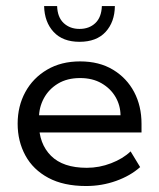

<svg xmlns="http://www.w3.org/2000/svg" viewBox="-20 -612 532 642"><path d="M267.9 10Q192.6 10 141.6 -17.4Q90.5 -44.8 64.8 -92.3Q39 -139.7 39 -198.4Q39 -257.2 64.7 -304.2Q90.3 -351.2 137.3 -378.9Q184.3 -406.7 247.8 -406.7Q311.8 -406.7 357.8 -378.9Q403.7 -351.2 428.5 -304.4Q453.2 -257.6 453.2 -198.1V-169H82.6V-226.5H383Q382.6 -259.8 366.2 -287.9Q349.8 -316 319.6 -333.5Q289.4 -351 247.8 -351Q204.6 -351 173.8 -332.4Q143.1 -313.8 126.7 -283.4Q110.3 -253 110.3 -217.5V-198.4Q110.3 -131.4 150.5 -91.1Q190.7 -50.9 270.1 -50.9Q312.1 -50.9 351.6 -66.2Q391.2 -81.4 416.7 -105.8L448.6 -53.3Q416.1 -24.2 368.2 -7.1Q320.4 10 267.9 10ZM245.8 -472.2Q189.9 -472.2 159.3 -505.2Q128.7 -538.3 127.5 -591.7H171Q172.2 -554.1 193.1 -534.7Q214 -515.3 245.8 -515.3Q278.2 -515.3 298.7 -534.7Q319.3 -554.1 320.6 -591.7H364.1Q363.5 -538.3 333 -505.2Q302.6 -472.2 245.8 -472.2Z"/></svg>

Font: Rokkitt SemiBold
Style: Regular
Weight: 600
Designer: Vernon Adams
Foundry: Vernon Adams
Version: Version 3.103